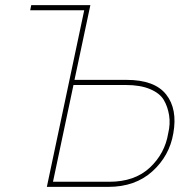

<svg xmlns="http://www.w3.org/2000/svg" viewBox="-20 -730 753 750"><path d="M163 0 309 -690H98L102 -710H333L271 -418H474Q584 -418 629 -361Q674 -304 657 -209Q642 -121 575 -60.5Q508 0 403 0ZM187 -20H407Q506 -20 565 -75Q624 -130 637 -209Q646 -246 640.5 -280Q635 -314 619.5 -340Q604 -366 566 -382Q528 -398 471 -398H267Z"/></svg>

Font: Raleway-v4020 Thin
Style: Italic
Weight: 250
Italic angle: -12°
Designer: Matt McInerney, Pablo Impallari, Rodrigo Fuenzalida
Foundry: Matt McInerney, Pablo Impallari, Rodrigo Fuenzalida
Version: Version 4.020;PS 004.020;hotconv 1.0.88;makeotf.lib2.5.64775